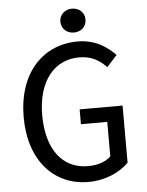

<svg xmlns="http://www.w3.org/2000/svg" viewBox="-63 -1017 826 1082"><g transform="rotate(-5 350.0 -476.5)"><path d="M314 -900C314 -859 345 -832 385 -832C426 -832 456 -859 456 -900C456 -939 426 -967 385 -967C345 -967 314 -939 314 -900ZM61 -381C61 -133 201 14 393 14C491 14 573 -25 622 -75V-398H379V-314H528V-119C501 -91 452 -75 399 -75C251 -75 166 -194 166 -384C166 -573 259 -690 401 -690C474 -690 519 -660 555 -621L613 -685C569 -731 502 -780 401 -780C203 -780 61 -630 61 -381Z"/></g></svg>

Font: Kawkab Mono Light
Style: Bold
Weight: 400
Monospace: yes
Designer: Abdullah Arif
Foundry: Abdullah Arif
Version: Version 1.000;PS 000.500;hotconv 1.0.88;makeotf.lib2.5.64775